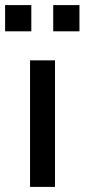

<svg xmlns="http://www.w3.org/2000/svg" viewBox="-29 -734 332 754"><path d="M89 0V-497H187V0ZM180 -611V-714H283V-611ZM-9 -611V-714H94V-611Z"/></svg>

Font: Nunito Sans 7pt SemiCondensed Medium
Style: Regular
Weight: 500
Width: 4
Designer: Vernon Adams
Foundry: Vernon Adams
Version: Version 3.101;gftools[0.9.27]